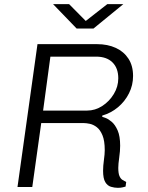

<svg xmlns="http://www.w3.org/2000/svg" viewBox="-20 -898 710 922"><path d="M546 4Q530 4 513 -1Q496 -6 485.5 -23.5Q475 -41 475 -78Q475 -101 479 -129.5Q483 -158 483 -177Q483 -222 472 -248.5Q461 -275 444.5 -287.5Q428 -300 411 -303.5Q394 -307 382 -307H178L135 0H64L160 -686H446Q497 -686 536 -668Q575 -650 597 -616Q619 -582 619 -533Q619 -489 599.5 -450Q580 -411 546.5 -383Q513 -355 471 -343V-337Q474 -336 487 -331.5Q500 -327 516.5 -313Q533 -299 545 -271.5Q557 -244 557 -198Q557 -173 552.5 -141.5Q548 -110 548 -92Q548 -66 553.5 -53Q559 -40 567.5 -34.5Q576 -29 586 -24L583 -2Q580 -1 569.5 1.5Q559 4 546 4ZM187 -367H398Q437 -367 471 -389Q505 -411 526.5 -446.5Q548 -482 548 -522Q548 -571 520 -598.5Q492 -626 442 -626H222ZM348 -761 235 -878H312L404 -785H376L495 -878H572L429 -761Z"/></svg>

Font: Chivo Medium ExtraLight
Style: Italic
Weight: 250
Italic angle: -8.05°
Version: Version 2.002